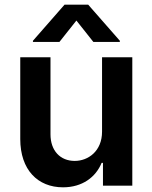

<svg xmlns="http://www.w3.org/2000/svg" viewBox="-20 -789 648 816"><path d="M413.7 -229.4C413.7 -146.3 354.4 -105.1 297.6 -105.1C235.8 -105.1 194.6 -148.8 194.6 -218V-545.5H66.1V-198.2C66.1 -67.1 140.6 7.1 247.9 7.1C329.5 7.1 387.1 -35.9 411.9 -96.9H417.6V0H542.3V-545.5H413.7ZM120 -610.8H232.6L304.7 -701.7L376.8 -610.8H489.3V-615.8L354.8 -769.2H254.3L120 -615.8Z"/></svg>

Font: Margiela Sans Semi Bold
Style: Regular
Weight: 600
Designer: Stefan Endress, Andreas Faust
Version: Version 1.100;FEAKit 1.0